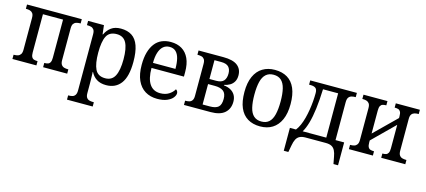

<svg xmlns="http://www.w3.org/2000/svg" viewBox="-59 -1066 4049 1825"><g transform="rotate(15 1965.5 -153.5)"><path d="M33 0V-42H37Q58 -42 74.5 -47Q91 -52 101.5 -67Q112 -82 112 -112V-424Q112 -455 101.5 -469.5Q91 -484 74.5 -489Q58 -494 37 -494H33V-536H572V-494H567Q547 -494 530 -489Q513 -484 502.5 -469.5Q492 -455 492 -424V-112Q492 -82 502.5 -67Q513 -52 530 -47Q547 -42 567 -42H572V0H335V-42H339Q356 -42 370.5 -46.5Q385 -51 393 -66Q401 -81 401 -111V-486H203V-111Q203 -81 211 -66Q219 -51 233.5 -46.5Q248 -42 266 -42H269V0Z M634 239V197H638Q659 197 675.5 192.5Q692 188 702.5 172.5Q713 157 713 127V-425Q713 -456 702.5 -470.5Q692 -485 675.5 -489.5Q659 -494 638 -494H634V-536H790L800 -448H804Q825 -493 861.5 -519.5Q898 -546 956 -546Q1021 -546 1064.5 -517.5Q1108 -489 1129.5 -428Q1151 -367 1151 -270Q1151 -126 1100 -58Q1049 10 956 10Q899 10 862 -14Q825 -38 805 -79H802Q803 -62 803.5 -41.5Q804 -21 804.5 -1.5Q805 18 805 34V129Q805 159 815.5 173.5Q826 188 843 192.5Q860 197 879 197H887V239ZM931 -51Q997 -51 1025.5 -106.5Q1054 -162 1054 -270Q1054 -378 1025.5 -431.5Q997 -485 931 -485Q859 -485 832 -432Q805 -379 805 -270Q805 -162 832 -106.5Q859 -51 931 -51Z M1458 10Q1390 10 1339.5 -21Q1289 -52 1261.5 -113Q1234 -174 1234 -265Q1234 -336 1249 -388.5Q1264 -441 1291.5 -476.5Q1319 -512 1358.5 -529Q1398 -546 1447 -546Q1511 -546 1556.5 -518.5Q1602 -491 1626.5 -437.5Q1651 -384 1651 -305V-260H1332Q1332 -155 1368 -102Q1404 -49 1472 -49Q1523 -49 1557.5 -71Q1592 -93 1609 -124Q1617 -120 1623 -111Q1629 -102 1629 -89Q1629 -69 1611 -46Q1593 -23 1555 -6.5Q1517 10 1458 10ZM1554 -310Q1554 -370 1543.5 -411.5Q1533 -453 1509.5 -475.5Q1486 -498 1448 -498Q1411 -498 1385.5 -476Q1360 -454 1346.5 -412Q1333 -370 1333 -310Z M1721 0V-42H1725Q1746 -42 1762.5 -46.5Q1779 -51 1789.5 -66Q1800 -81 1800 -110V-425Q1800 -456 1789.5 -470.5Q1779 -485 1762.5 -489.5Q1746 -494 1725 -494H1721V-536H1965Q2060 -536 2104.5 -501.5Q2149 -467 2149 -404Q2149 -368 2134.5 -343Q2120 -318 2095.5 -303.5Q2071 -289 2040 -283V-278Q2079 -274 2107.5 -258Q2136 -242 2151.5 -215Q2167 -188 2167 -150Q2167 -81 2121.5 -40.5Q2076 0 1983 0ZM1891 -50H1962Q2019 -50 2045 -72.5Q2071 -95 2071 -152Q2071 -207 2041.5 -229Q2012 -251 1958 -251H1891ZM1891 -301H1957Q2009 -301 2031 -326Q2053 -351 2053 -397Q2053 -439 2031 -462.5Q2009 -486 1957 -486H1891Z M2471 10Q2399 10 2348 -21Q2297 -52 2270.5 -113.5Q2244 -175 2244 -269Q2244 -360 2272 -422Q2300 -484 2351.5 -515Q2403 -546 2471 -546Q2544 -546 2594.5 -515.5Q2645 -485 2671.5 -423.5Q2698 -362 2698 -269Q2698 -177 2670 -115Q2642 -53 2591.5 -21.5Q2541 10 2471 10ZM2471 -38Q2518 -38 2546.5 -64Q2575 -90 2587.5 -142Q2600 -194 2600 -269Q2600 -344 2587.5 -395Q2575 -446 2546.5 -472Q2518 -498 2471 -498Q2425 -498 2396 -472Q2367 -446 2354.5 -395Q2342 -344 2342 -269Q2342 -194 2354.5 -142Q2367 -90 2396 -64Q2425 -38 2471 -38Z M2750 175V-50H2810Q2829 -74 2844 -108Q2859 -142 2869.5 -182Q2880 -222 2887 -265Q2894 -308 2897.5 -351Q2901 -394 2901 -433Q2901 -469 2884 -481.5Q2867 -494 2835 -494H2820V-536H3279V-494H3274Q3254 -494 3237 -489Q3220 -484 3209.5 -469Q3199 -454 3199 -422V-50H3284V175H3239L3226 106Q3220 71 3208 47Q3196 23 3174.5 11.5Q3153 0 3116 0H2918Q2882 0 2860 11.5Q2838 23 2826 47Q2814 71 2808 106L2795 175ZM2876 -50H3108V-486H2959Q2955 -376 2944.5 -293Q2934 -210 2917 -150Q2900 -90 2876 -50Z M3344 0V-42H3348Q3369 -42 3385.5 -47Q3402 -52 3412.5 -67Q3423 -82 3423 -112V-424Q3423 -455 3412.5 -469.5Q3402 -484 3385.5 -489Q3369 -494 3348 -494H3344V-536H3580V-494H3577Q3559 -494 3544.5 -489.5Q3530 -485 3522 -470.5Q3514 -456 3514 -425V-199L3728 -409V-425Q3728 -456 3720 -470.5Q3712 -485 3698 -489.5Q3684 -494 3666 -494H3662V-536H3899V-494H3894Q3874 -494 3857 -489Q3840 -484 3829.5 -469.5Q3819 -455 3819 -424V-112Q3819 -82 3829.5 -67Q3840 -52 3857 -47Q3874 -42 3894 -42H3899V0H3662V-42H3666Q3684 -42 3698 -46.5Q3712 -51 3720 -66Q3728 -81 3728 -111V-342L3514 -131V-111Q3514 -81 3522 -66Q3530 -51 3544.5 -46.5Q3559 -42 3577 -42H3580V0Z"/></g></svg>

Font: Noto Serif SemiCondensed
Style: Regular
Weight: 400
Width: 4
Designer: Monotype Design Team
Foundry: Monotype Imaging Inc.
Version: Version 2.013